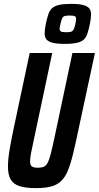

<svg xmlns="http://www.w3.org/2000/svg" viewBox="-20 -961 509 989"><path d="M164 8Q110 8 78.5 -3Q47 -14 34 -38.5Q21 -63 21 -103Q21 -139 29 -187.5Q37 -236 51 -302L133 -688H249L157 -254Q146 -205 140.5 -175.5Q135 -146 135 -130Q135 -116 139.5 -109Q144 -102 153 -99.5Q162 -97 176 -97Q195 -97 206.5 -102.5Q218 -108 226 -123.5Q234 -139 242 -170.5Q250 -202 261 -254L353 -688H469L386 -302Q370 -225 357 -171Q344 -117 329.5 -82Q315 -47 294 -27.5Q273 -8 242 0Q211 8 164 8ZM313 -735Q272 -735 250 -741Q228 -747 219 -758.5Q210 -770 210 -788Q210 -798 211.5 -810.5Q213 -823 216 -838Q222 -866 228.5 -886Q235 -906 247.5 -918Q260 -930 283.5 -935.5Q307 -941 346 -941Q387 -941 409 -935Q431 -929 440 -917.5Q449 -906 449 -888Q449 -877 447.5 -864.5Q446 -852 443 -838Q437 -809 430.5 -789Q424 -769 412 -757.5Q400 -746 376.5 -740.5Q353 -735 313 -735ZM322 -795Q338 -795 346 -797.5Q354 -800 358.5 -808Q363 -816 367 -832Q369 -840 370.5 -849Q372 -858 372 -864Q372 -874 365.5 -877.5Q359 -881 338 -881Q322 -881 313.5 -878.5Q305 -876 301 -868.5Q297 -861 293 -844Q291 -836 289 -827Q287 -818 287 -812Q287 -802 294.5 -798.5Q302 -795 322 -795Z"/></svg>

Font: Saira ExtraCondensed
Style: Bold Italic
Weight: 700
Width: 2
Italic angle: -12°
Designer: Hector Gatti with collaboration of the Omnibus-Type team
Foundry: Omnibus-Type
Version: Version 1.101